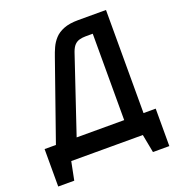

<svg xmlns="http://www.w3.org/2000/svg" viewBox="-144 -816 949 1036"><g transform="rotate(-20 331.0 -297.5)"><path d="M581 -109V-701H421Q371 -701 338 -688Q305 -675 285.5 -653.5Q266 -632 254.5 -606.5Q243 -581 235 -557L78 -109H13V106H105L126 1H537L557 106H651V-109ZM470 -109H197L344 -546Q353 -571 365 -583.5Q377 -596 393.5 -600.5Q410 -605 429 -605H470Z"/></g></svg>

Font: Advent Pro Expanded
Style: Bold
Weight: 700
Width: 7
Designer: VivaRado, Andreas Kalpakidis
Foundry: VivaRado, Andreas Kalpakidis
Version: Version 3.000